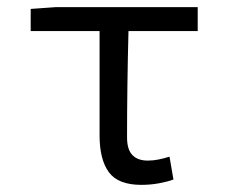

<svg xmlns="http://www.w3.org/2000/svg" viewBox="-20 -506 640 538"><path d="M376 12Q311 12 285 -23.5Q259 -59 259 -127V-419H66V-481L136 -486H534V-419H340Q338 -341 337 -265.5Q336 -190 336 -121Q336 -87 351 -71.5Q366 -56 394 -56Q409 -56 424 -59Q439 -62 455 -67L466 -3Q450 3 426 7.5Q402 12 376 12Z"/></svg>

Font: SauceCodePro NFM
Style: Regular
Weight: 400
Monospace: yes
Designer: Paul D. Hunt, Teo Tuominen
Foundry: Adobe
Version: Version 2.042;hotconv 1.1.0;makeotfexe 2.6.0;Nerd Fonts 3.3.